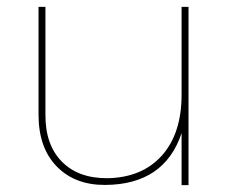

<svg xmlns="http://www.w3.org/2000/svg" viewBox="-20 -537 677 557"><path d="M526.9 -517.1V0H506.8V-150.9Q457 -1.5 285.2 -0.5Q197.3 0 144.5 -54.2Q91.8 -108.4 91.8 -204.1V-517.1H111.8V-204.1Q111.3 -117.2 159.2 -68.4Q207 -19.5 292 -20Q393.1 -22 450.2 -86.4Q507.3 -150.9 506.8 -264.2V-517.1Z"/></svg>

Font: Montserrat-Hairline
Style: Regular
Weight: 250
Designer: Julieta Ulanovsky
Foundry: Julieta Ulanovsky
Version: Version 1.000;PS 002.000;hotconv 1.0.70;makeotf.lib2.5.58329